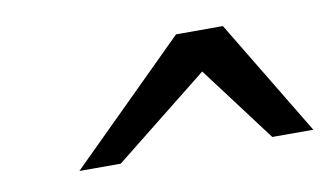

<svg xmlns="http://www.w3.org/2000/svg" viewBox="-37 -831 571 335"><g transform="rotate(-10 248.0 -663.0)"><path d="M81.1 -560.1 288.6 -765.6H371.6L495.6 -560.1H422.9L322.3 -693.8L154.3 -560.1Z"/></g></svg>

Font: Andika New Basic
Style: Italic
Weight: 400
Italic angle: -14°
Designer: Victor Gaultney, Annie Olsen, Julie Remington, Don Collingsworth, Eric Hays
Foundry: SIL International
Version: Version 5.500